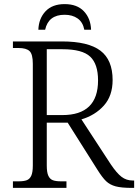

<svg xmlns="http://www.w3.org/2000/svg" viewBox="-20 -916 674 936"><path d="M43 -32H70Q96 -32 110.5 -37.5Q125 -43 132.5 -59.5Q140 -76 140 -109V-605Q140 -652 124 -667Q108 -682 70 -682H43V-714H282Q410 -714 469.5 -669Q529 -624 529 -526Q529 -449 486.5 -401.5Q444 -354 377 -334L520 -115Q549 -72 572.5 -54Q596 -36 627 -36H634V0H624Q572 0 544 -7.5Q516 -15 497.5 -32.5Q479 -50 454 -90L310 -318H208V-109Q208 -76 215.5 -59.5Q223 -43 237.5 -37.5Q252 -32 278 -32H304V0H43ZM284 -355Q458 -355 458 -524Q458 -604 419.5 -640Q381 -676 285 -676H208V-355ZM295 -896Q356 -896 389 -861Q422 -826 424 -771H391Q384 -808 358.5 -826Q333 -844 295 -844Q216 -844 200 -771H167Q169 -826 202 -861Q235 -896 295 -896Z"/></svg>

Font: Noto Serif Light
Style: Regular
Weight: 300
Designer: Monotype Design Team
Foundry: Monotype Imaging Inc.
Version: Version 1.001